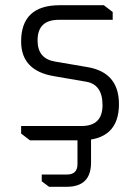

<svg xmlns="http://www.w3.org/2000/svg" viewBox="-20 -538 538 736"><path d="M61 -26V-55H293Q373 -55 373 -135Q373 -215 309 -225L187 -246Q61 -267 61 -379Q61 -518 209 -518H378L412 -492V-462H205Q124 -462 124 -383Q124 -313 191 -302L314 -281Q436 -261 436 -139Q436 0 288 0H95ZM140 131H237Q277 131 277 91V-28H329V85Q329 178 236 178H168L140 157Z"/></svg>

Font: Oxanium ExtraLight Light
Style: Regular
Weight: 300
Version: Version 2.000